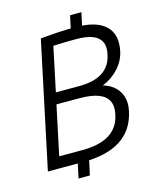

<svg xmlns="http://www.w3.org/2000/svg" viewBox="-121 -824 792 981"><g transform="rotate(-15 275.0 -333.5)"><path d="M323 -639 345 -742H405L383 -639ZM254 -31 231 75H171L194 -31ZM227 -60Q288 -60 331.5 -74.5Q375 -89 401.5 -118Q428 -147 437 -191Q447 -235 432.5 -263.5Q418 -292 380.5 -306Q343 -320 282 -320H160L105 -60ZM345 -616Q289 -616 255.5 -614.5Q222 -613 222 -613L173 -380H295Q348 -380 386 -393Q424 -406 447 -432.5Q470 -459 478 -498Q487 -538 475 -564Q463 -590 430.5 -603Q398 -616 345 -616ZM214 0H29L170 -666Q170 -666 195 -668.5Q220 -671 263 -673.5Q306 -676 358 -676Q466 -676 514.5 -630Q563 -584 545 -498Q535 -450 499.5 -411Q464 -372 414 -352Q470 -336 496 -293Q522 -250 509 -191Q469 0 214 0Z"/></g></svg>

Font: Epunda Sans Light
Style: Italic
Weight: 300
Italic angle: -12.0243°
Designer: Simon Atzbach
Foundry: typofactur
Version: Version 2.204